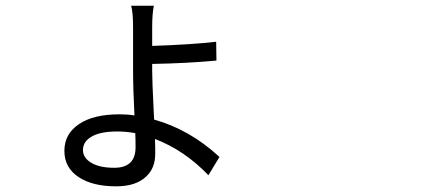

<svg xmlns="http://www.w3.org/2000/svg" viewBox="-20 -615 1540 677"><path d="M389.6 42Q306.6 42 257.8 9.8Q207 -23.4 207 -83Q207 -142.6 257.8 -176.8Q308.6 -211.9 401.4 -211.9Q430.7 -211.9 454.1 -208Q449.2 -300.8 449.2 -370.1V-443.4V-517.6Q449.2 -572.3 442.4 -594.7H522.5Q516.6 -567.4 516.6 -518.6V-453.1Q659.2 -458 742.2 -467.8L743.2 -401.4Q636.7 -391.6 516.6 -389.6V-365.2Q516.6 -330.1 521.5 -232.4Q522.5 -206.1 523.4 -193.4Q649.4 -158.2 753.9 -61.5L714.8 2.9Q630.9 -85 526.4 -125Q526.4 -114.3 527.3 -94.7Q527.3 -79.1 527.3 -72.3Q527.3 -22.5 496.1 6.8Q460 42 389.6 42ZM382.8 -23.4Q458 -23.4 458 -95.7Q458 -126 457 -145.5Q424.8 -151.4 393.6 -151.4Q335.9 -151.4 305.7 -134.8Q272.5 -117.2 272.5 -85.9Q272.5 -58.6 301.8 -41Q331.1 -23.4 382.8 -23.4Z"/></svg>

Font: Bpmf GenSeki Gothic R
Style: R
Weight: 400
Foundry: But Ko
Version: Version 1.320